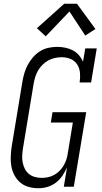

<svg xmlns="http://www.w3.org/2000/svg" viewBox="-20 -992 540 1020"><path d="M184 8Q157 8 132 1Q107 -6 88 -22Q69 -38 57 -60.5Q45 -83 40.5 -108Q36 -133 37 -159.5Q38 -186 42 -213L99 -558Q103 -581 109.5 -603.5Q116 -626 127.5 -647.5Q139 -669 155.5 -688Q172 -707 193 -720Q214 -733 237.5 -738Q261 -743 284 -743Q306 -743 327.5 -738.5Q349 -734 367 -724.5Q385 -715 399 -699Q413 -683 421 -664L433 -735H494L464 -554H403Q407 -579 405 -604Q403 -629 390.5 -649Q378 -669 355.5 -678.5Q333 -688 308 -688H307Q290 -688 271.5 -684Q253 -680 236.5 -671Q220 -662 206 -648Q192 -634 182.5 -618Q173 -602 167.5 -584Q162 -566 159 -549L102 -204Q99 -185 98 -166Q97 -147 100.5 -129Q104 -111 112 -95Q120 -79 133.5 -68Q147 -57 165 -52Q183 -47 202 -47Q218 -47 235 -50.5Q252 -54 267.5 -62.5Q283 -71 296 -84Q309 -97 318 -112.5Q327 -128 332.5 -144.5Q338 -161 340 -177L367 -341H250L259 -396H438L372 0H319L336 -103Q326 -80 311.5 -58.5Q297 -37 276.5 -21.5Q256 -6 232 1Q208 8 184 8ZM223 -799 176 -842 321 -972H389L487 -838L433 -803L349 -931Z"/></svg>

Font: Iosevka Slab Light Oblique
Style: Regular
Weight: 300
Italic angle: -9°
Monospace: yes
Designer: Belleve Invis
Foundry: Belleve Invis
Version: Version 11.1.1; ttfautohint (v1.8.3)